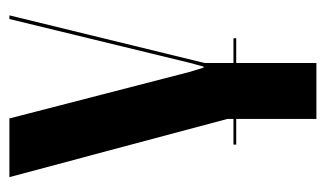

<svg xmlns="http://www.w3.org/2000/svg" viewBox="-166 -370 710 419"><g transform="rotate(-90 189.5 -160.0)"><path d="M366 -495H358L262 -100L254 -71H252L243 -100L141 -495H13L140 -19V175H262V-69ZM84 0H316V-6H84Z"/></g></svg>

Font: Moniqa Black
Style: Regular
Weight: 900
Designer: Rajesh Rajput
Foundry: Rajesh Rajput
Version: Version 1.000